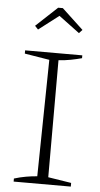

<svg xmlns="http://www.w3.org/2000/svg" viewBox="-59 -903 490 940"><g transform="rotate(5 186.5 -433.5)"><path d="M45 0V-15Q74 -24 102.5 -29Q131 -34 158 -36L167 -609L45 -629V-645H326V-631Q300 -624 271.5 -618.5Q243 -613 212 -611V-36L326 -18V0ZM211 -867 316 -769 300 -752 198 -828 99 -752 83 -769 188 -867Z"/></g></svg>

Font: Piazzolla ExtraLight
Style: Regular
Weight: 200
Designer: Juan Pablo del Peral
Foundry: Huerta Tipografica
Version: Version 1.330